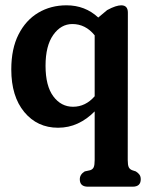

<svg xmlns="http://www.w3.org/2000/svg" viewBox="-20 -469 550 723"><path d="M311 234Q280.5 234 280.5 206Q280.5 188 299 176.5L319.5 172Q329 169 332.8 160.8Q336.5 152.5 336.5 133.5V-49.5Q307.5 -20 273 -4Q238.5 12 198.5 12Q120.5 12 71.5 -47Q22.5 -106 22.5 -207.5Q22.5 -285.5 49.8 -339.2Q77 -393 124 -421Q171 -449 230.5 -449Q300.5 -449 350 -403L383.5 -431Q401 -440.5 414.2 -444.8Q427.5 -449 436.5 -449Q461.5 -449 461.5 -421.5L461 133.5Q461 152.5 464.8 160.5Q468.5 168.5 478 172L491.5 176.5Q500.5 182 505.2 188.8Q510 195.5 510 206Q510 234 479.5 234ZM151.5 -221.5Q151.5 -145.5 180.8 -106.2Q210 -67 255 -67Q302 -67 336.5 -106.5V-336Q302 -378.5 252.5 -378.5Q209.5 -378.5 180.5 -337.5Q151.5 -296.5 151.5 -221.5Z"/></svg>

Font: Fraunces 144pt S100 SemiBold
Style: Regular
Weight: 600
Version: Version 1.000; ttfautohint (v1.8.3)